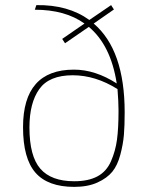

<svg xmlns="http://www.w3.org/2000/svg" viewBox="-20 -718 588 750"><path d="M425 -681 346 -626Q467 -523 467 -279Q467 -227 464 -191Q461 -155 450 -113.5Q439 -72 418.5 -47Q398 -22 360.5 -5Q323 12 270 12Q167 12 118.5 -43.5Q70 -99 70 -221Q70 -446 269 -446Q352 -446 436 -392Q413 -541 327 -613L234 -549L223 -566L310 -626Q235 -680 116 -680L122 -698Q246 -700 329 -640L414 -698ZM270 -10Q325 -10 360.5 -29Q396 -48 413.5 -88Q431 -128 437 -172.5Q443 -217 443 -286Q443 -320 439 -370Q353 -424 264 -424Q172 -424 133.5 -370Q95 -316 95 -220Q95 -108 137.5 -59Q180 -10 270 -10Z"/></svg>

Font: Exo 2.0 Thin
Style: Regular
Weight: 250
Designer: Natanael Gama
Version: Version 1.001;PS 001.001;hotconv 1.0.70;makeotf.lib2.5.58329